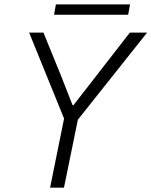

<svg xmlns="http://www.w3.org/2000/svg" viewBox="-20 -871 703 891"><path d="M212.4 0 277.3 -320.8 115.2 -719.7H181.6L260.7 -525.9L316.9 -382.8H320.8L432.1 -525.9L582.5 -719.7H662.6L341.3 -315.4L276.9 0ZM231 -802.7 239.3 -850.6H583.5L574.7 -802.7Z"/></svg>

Font: Reddit Sans Light
Style: Italic
Weight: 300
Italic angle: -11.25°
Designer: Stephen Hutchings
Version: Version 1.013